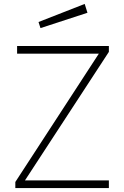

<svg xmlns="http://www.w3.org/2000/svg" viewBox="-20 -957 632 977"><path d="M411 -937 176 -845 186 -814 425 -892ZM58 0H534V-39H107L534 -693V-723H67V-684H483L58 -31Z"/></svg>

Font: United Sans Thin
Style: Regular
Weight: 100
Designer: Pablo Impallari, Rodrigo Fuenzalida (Modified by Dan O. Williams)
Version: Version 1.000;PS 001.000;hotconv 1.0.88;makeotf.lib2.5.64775